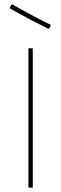

<svg xmlns="http://www.w3.org/2000/svg" viewBox="-20 -858 280 878"><path d="M37.1 -837.9Q73.2 -816.4 129.4 -786.6Q171.9 -763.7 212.9 -744.1L206.1 -729L201.2 -726.1Q141.6 -756.3 113.8 -771Q71.3 -793.5 26.9 -818.8L24.9 -824.2L32.2 -835.9ZM109.9 0V-637.2H129.9V0Z"/></svg>

Font: Datalegreya
Style: Dot
Weight: 700
Designer: Figs Lab
Foundry: Figs Lab
Version: Version 1.002;PS 001.002;hotconv 1.0.70;makeotf.lib2.5.58329